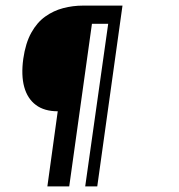

<svg xmlns="http://www.w3.org/2000/svg" viewBox="-20 -605 640 685"><path d="M149 60 186 -208Q138 -208 108 -230.5Q78 -253 66.5 -294.5Q55 -336 63 -395Q71 -451 91.5 -488Q112 -525 141.5 -546Q171 -567 205.5 -576Q240 -585 276 -585H417L327 60H284L366 -520H308L227 60Z"/></svg>

Font: Alumni Sans Thin SemiBold
Style: Italic
Weight: 600
Italic angle: -8°
Version: Version 1.016